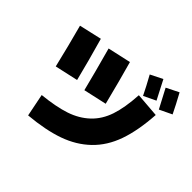

<svg xmlns="http://www.w3.org/2000/svg" viewBox="-200 -1090 1400 1400"><g transform="rotate(45 500.0 -390.0)"><path d="M717 -615 906 -600Q895 -430 853.5 -312Q812 -194 730.5 -115.5Q649 -37 533 4Q417 45 250 60L215 -115Q351 -129 439 -158.5Q527 -188 588.5 -246Q650 -304 679.5 -392Q709 -480 717 -615ZM836 -678 742 -633Q710 -699 666 -778L760 -825Q801 -748 836 -678ZM990 -690 894 -644Q840 -748 816 -792L912 -840Q958 -756 990 -690ZM55 -670 230 -710Q281 -532 320 -375L140 -335Q100 -504 55 -670ZM320 -700 500 -740Q541 -595 590 -400L410 -360Q373 -508 320 -700Z"/></g></svg>

Font: M PLUS 1p Black
Style: Regular
Weight: 900
Version: Version 1.061